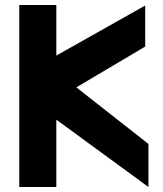

<svg xmlns="http://www.w3.org/2000/svg" viewBox="-20 -698 650 767"><path d="M573 49 205 -220V49H57V-678H205V-476L560 -676V-512L285 -349L573 -123Z"/></svg>

Font: BM HANNA Pro
Style: Regular
Weight: 400
Designer: Woowa Brothers : Cheoljun Lim; Soyoung Lee; & Sandoll : Jooyeon Kang;
Foundry: Sandoll Communications Inc.
Version: Version 1.000;PS 1;hotconv 16.6.51;makeotf.lib2.5.65220